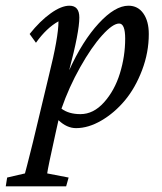

<svg xmlns="http://www.w3.org/2000/svg" viewBox="-82 -448 577 683"><path d="M-61.5 214.8 -56.6 183.6 6.8 168.9Q9.8 157.7 14.2 140.9Q18.6 124 24.7 99.4Q30.8 74.7 35.2 57.6L91.8 -178.7Q126 -315.4 126 -372.1Q83.5 -348.6 45.9 -295.9L23.4 -327.1Q60.5 -373.5 98.4 -400.6Q136.2 -427.7 165 -427.7Q200.2 -427.7 200.2 -385.7Q200.2 -334 164.1 -198.2Q211.4 -302.2 269.3 -365Q327.1 -427.7 375 -427.7Q408.7 -427.7 428 -400.1Q447.3 -372.6 447.3 -327.1Q447.3 -261.2 423.3 -198.2Q399.4 -135.3 362.3 -90.8Q325.2 -46.4 278.8 -19.3Q232.4 7.8 188.5 7.8Q155.8 7.8 126 -20.5L116.2 23.4Q87.9 150.9 85.9 168.9L162.1 183.6L153.3 214.8ZM341.8 -364.3Q319.3 -364.3 281.5 -322.5Q243.7 -280.8 203.4 -209.2Q163.1 -137.7 136.7 -61.5Q162.6 -42 204.1 -42Q250.5 -42 288.1 -84Q325.7 -126 344.5 -186.8Q363.3 -247.6 363.3 -310.5Q363.3 -364.3 341.8 -364.3Z"/></svg>

Font: Crimson Pro
Style: Italic
Weight: 400
Italic angle: -12°
Designer: Jacques Le Bailly
Foundry: Baron von Fonthausen
Version: Version 1.003